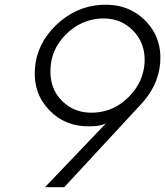

<svg xmlns="http://www.w3.org/2000/svg" viewBox="-20 -778 687 798"><path d="M646 -519Q639 -418 557 -335L247 0H167L421 -266Q399 -253 353 -253Q251 -251 184.5 -320.5Q118 -390 125 -491Q132 -596 213.5 -674Q295 -752 402 -758Q511 -764 582 -694Q653 -624 646 -519ZM374 -310Q456 -315 516 -376Q576 -437 581 -518Q585 -599 531.5 -652.5Q478 -706 396 -701Q314 -695 253.5 -634.5Q193 -574 190 -493Q185 -411 238.5 -358Q292 -305 374 -310Z"/></svg>

Font: Orkney Light
Style: LightItalic
Weight: 300
Designer: Samuel Oakes and Alfredo Marco Pradil
Foundry: Alfredo Marco Pradil
Version: 1.0; ttfautohint (v1.5)